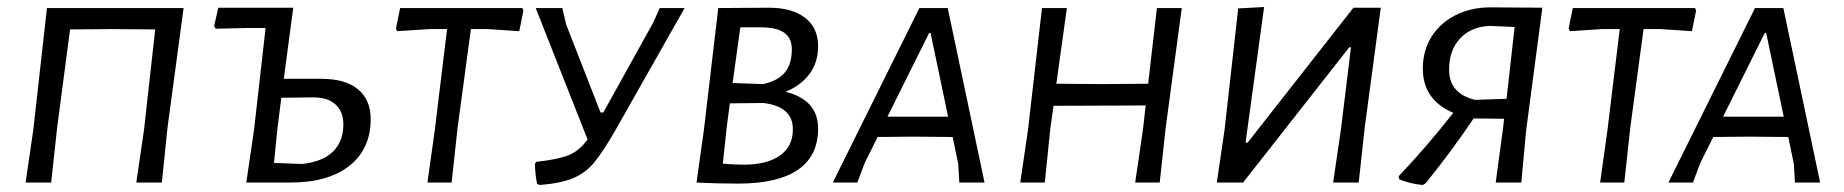

<svg xmlns="http://www.w3.org/2000/svg" viewBox="-20 -521 5264 548"><path d="M458 -156 442 0H369L391 -150L423 -437L295 -438L180 -437L143 -156L126 0H53L75 -150L114 -498H504Z M1038 -181Q1038 -96 977.5 -48Q917 0 809 0H683L705 -150L738 -441H679L596 -439L591 -446L603 -499H817L790 -296H898Q966 -296 1002 -266Q1038 -236 1038 -181ZM960 -166Q960 -203 937 -223.5Q914 -244 870 -243L783 -242L772 -156L762 -56L842 -53Q900 -59 930 -88Q960 -117 960 -166Z M1474 -491 1462 -432 1373 -438H1324L1286 -156L1269 0H1200L1221 -150L1256 -438H1205L1114 -432L1110 -439L1122 -498H1471Z M1934 -498 1738 -152Q1702 -89 1677 -58.5Q1652 -28 1617 -13Q1582 2 1521 7L1513 4Q1507 -25 1507 -53L1510 -59Q1574 -66 1604 -78.5Q1634 -91 1657 -123L1509 -498H1585L1596 -451L1694 -200H1702L1843 -454L1863 -498Z M2315 -154Q2315 -76 2257.5 -36.5Q2200 3 2088 3Q2024 3 1968 0L1989 -150L2030 -498L2174 -499Q2240 -499 2277.5 -470.5Q2315 -442 2315 -389Q2315 -343 2290.5 -310Q2266 -277 2222 -259Q2315 -236 2315 -154ZM2151 -443H2093L2071 -284L2158 -281Q2200 -290 2220 -314Q2240 -338 2240 -380Q2240 -412 2218.5 -427.5Q2197 -443 2151 -443ZM2243 -152Q2243 -217 2159 -227L2063 -226L2054 -156L2043 -54Q2073 -51 2102 -51Q2169 -51 2206 -77Q2243 -103 2243 -152Z M2790 0H2718L2715 -53L2699 -130L2586 -131L2485 -130L2448 -56L2427 0H2357L2604 -498H2685ZM2636 -427H2632L2513 -188H2686Z M3353 -498 3307 -156 3290 0H3220L3242 -150L3250 -220L2987 -219L2978 -156L2962 0H2892L2914 -150L2954 -498H3025L2995 -282L3127 -281L3257 -282L3282 -498Z M3475 -150 3514 -497 3588 -501 3535 -114H3541L3843 -499H3921L3875 -156L3858 0H3785L3807 -150L3836 -386H3831L3528 0H3453Z M4382 -498 4336 -150 4322 0H4249L4270 -156L4273 -182L4186 -183Q4125 -92 4049 2L4041 7Q4006 4 3974 -9L3972 -18Q4051 -101 4128 -199Q4041 -236 4041 -325Q4041 -377 4066 -416.5Q4091 -456 4135 -478Q4179 -500 4234 -500L4383 -499ZM4280 -239 4303 -444 4234 -447Q4181 -446 4148.5 -412.5Q4116 -379 4116 -322Q4116 -254 4190 -236Z M4821 -491 4809 -432 4720 -438H4671L4633 -156L4616 0H4547L4568 -150L4603 -438H4552L4461 -432L4457 -439L4469 -498H4818Z M5175 0H5103L5100 -53L5084 -130L4971 -131L4870 -130L4833 -56L4812 0H4742L4989 -498H5070ZM5021 -427H5017L4898 -188H5071Z"/></svg>

Font: Alegreya Sans SC
Style: Italic
Weight: 400
Italic angle: -7°
Designer: Juan Pablo del Peral
Foundry: Huerta Tipografica
Version: Version 2.008; ttfautohint (v1.6)